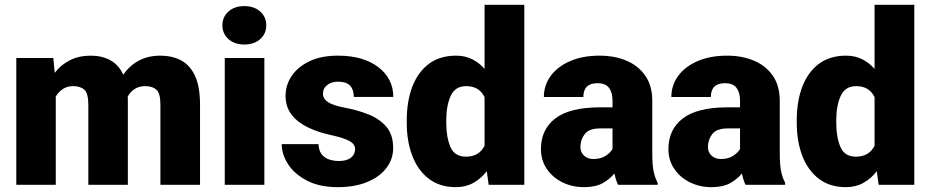

<svg xmlns="http://www.w3.org/2000/svg" viewBox="-20 -770 3876 800"><path d="M284.2 -411.1Q260.7 -411.1 242.4 -399.4Q224.1 -387.7 212.4 -367.7V0H47.9V-528.3H202.1L208 -466.3Q233.4 -500 271.2 -519Q309.1 -538.1 358.4 -538.1Q404.8 -538.1 439.7 -519Q474.6 -500 493.7 -458.5Q518.6 -495.6 557.4 -516.8Q596.2 -538.1 648.4 -538.1Q696.8 -538.1 734.1 -518.6Q771.5 -499 792.5 -454.1Q813.5 -409.2 813.5 -332.5V0H648.4V-332.5Q648.4 -381.8 631.6 -396.5Q614.7 -411.1 585.4 -411.1Q560.1 -411.1 541.7 -399.7Q523.4 -388.2 512.2 -367.7Q512.7 -360.4 512.7 -352.5V0H348.1V-331.5Q348.1 -381.8 331.3 -396.5Q314.5 -411.1 284.2 -411.1Z M906.7 -664.6Q906.7 -699.7 932.1 -722.2Q957.5 -744.6 998 -744.6Q1038.6 -744.6 1064 -722.2Q1089.4 -699.7 1089.4 -664.6Q1089.4 -629.4 1064 -606.9Q1038.6 -584.5 998 -584.5Q957.5 -584.5 932.1 -606.9Q906.7 -629.4 906.7 -664.6ZM1081.5 -528.3V0H916.5V-528.3Z M1459.5 -148.4Q1459.5 -168.5 1438.2 -181.4Q1417 -194.3 1356 -208Q1304.2 -219.2 1262 -239.7Q1219.7 -260.3 1194.8 -292.5Q1169.9 -324.7 1169.9 -371.1Q1169.9 -416 1195.6 -453.9Q1221.2 -491.7 1269.8 -514.9Q1318.4 -538.1 1387.7 -538.1Q1494.1 -538.1 1556.4 -490.2Q1618.7 -442.4 1618.7 -366.2H1454.1Q1454.1 -396.5 1438.7 -413.1Q1423.3 -429.7 1387.2 -429.7Q1361.8 -429.7 1343.8 -416Q1325.7 -402.3 1325.7 -379.4Q1325.7 -358.4 1346.7 -344.5Q1367.7 -330.6 1414.1 -321.8Q1467.3 -312 1513.7 -293.9Q1560.1 -275.9 1589.1 -242.7Q1618.2 -209.5 1618.2 -153.3Q1618.2 -106.9 1589.8 -69.8Q1561.5 -32.7 1509.8 -11.5Q1458 9.8 1387.2 9.8Q1311.5 9.8 1259.3 -17.3Q1207 -44.4 1180.4 -85.7Q1153.8 -127 1153.8 -169.4H1307.1Q1308.6 -132.8 1331.8 -116Q1355 -99.1 1391.6 -99.1Q1424.8 -99.1 1442.1 -112.8Q1459.5 -126.5 1459.5 -148.4Z M1674.8 -257.8V-268.1Q1674.8 -348.6 1698.2 -409.4Q1721.7 -470.2 1767.3 -504.2Q1813 -538.1 1880.4 -538.1Q1917.5 -538.1 1947 -523.4Q1976.6 -508.8 1999 -482.9V-750H2164.6V0H2016.1L2008.3 -56.6Q1984.4 -25.9 1952.6 -8.1Q1920.9 9.8 1879.4 9.8Q1812.5 9.8 1766.8 -25.1Q1721.2 -60.1 1698 -120.6Q1674.8 -181.2 1674.8 -257.8ZM1839.4 -268.1V-257.8Q1839.4 -198.7 1856.7 -158Q1874 -117.2 1921.4 -117.2Q1976.1 -117.2 1999 -162.6V-365.2Q1977.1 -411.1 1922.4 -411.1Q1876.5 -411.1 1857.9 -370.4Q1839.4 -329.6 1839.4 -268.1Z M2555.2 0Q2545.9 -19 2540 -47.4Q2521 -23.4 2491 -6.8Q2460.9 9.8 2413.1 9.8Q2364.3 9.8 2323.5 -10.3Q2282.7 -30.3 2258.3 -66.2Q2233.9 -102.1 2233.9 -148.9Q2233.9 -230.5 2293.9 -276.6Q2354 -322.8 2481.4 -322.8H2532.2V-350.6Q2532.2 -383.8 2517.8 -403.6Q2503.4 -423.3 2469.2 -423.3Q2410.6 -423.3 2410.6 -365.7H2246.1Q2246.1 -415 2274.7 -453.9Q2303.2 -492.7 2355.5 -515.4Q2407.7 -538.1 2478 -538.1Q2541 -538.1 2590.6 -517.1Q2640.1 -496.1 2668.9 -454.3Q2697.8 -412.6 2697.8 -349.6V-133.3Q2697.8 -81.5 2703.6 -54.9Q2709.5 -28.3 2720.2 -8.3V0ZM2452.1 -107.4Q2482.4 -107.4 2502.9 -120.4Q2523.4 -133.3 2532.2 -149.4V-234.9H2480.5Q2434.6 -234.9 2416.5 -211.4Q2398.4 -188 2398.4 -157.7Q2398.4 -135.3 2413.8 -121.3Q2429.2 -107.4 2452.1 -107.4Z M3086.4 0Q3077.1 -19 3071.3 -47.4Q3052.2 -23.4 3022.2 -6.8Q2992.2 9.8 2944.3 9.8Q2895.5 9.8 2854.7 -10.3Q2814 -30.3 2789.6 -66.2Q2765.1 -102.1 2765.1 -148.9Q2765.1 -230.5 2825.2 -276.6Q2885.3 -322.8 3012.7 -322.8H3063.5V-350.6Q3063.5 -383.8 3049.1 -403.6Q3034.7 -423.3 3000.5 -423.3Q2941.9 -423.3 2941.9 -365.7H2777.3Q2777.3 -415 2805.9 -453.9Q2834.5 -492.7 2886.7 -515.4Q2939 -538.1 3009.3 -538.1Q3072.3 -538.1 3121.8 -517.1Q3171.4 -496.1 3200.2 -454.3Q3229 -412.6 3229 -349.6V-133.3Q3229 -81.5 3234.9 -54.9Q3240.7 -28.3 3251.5 -8.3V0ZM2983.4 -107.4Q3013.7 -107.4 3034.2 -120.4Q3054.7 -133.3 3063.5 -149.4V-234.9H3011.7Q2965.8 -234.9 2947.8 -211.4Q2929.7 -188 2929.7 -157.7Q2929.7 -135.3 2945.1 -121.3Q2960.4 -107.4 2983.4 -107.4Z M3299.8 -257.8V-268.1Q3299.8 -348.6 3323.2 -409.4Q3346.7 -470.2 3392.3 -504.2Q3438 -538.1 3505.4 -538.1Q3542.5 -538.1 3572 -523.4Q3601.6 -508.8 3624 -482.9V-750H3789.6V0H3641.1L3633.3 -56.6Q3609.4 -25.9 3577.6 -8.1Q3545.9 9.8 3504.4 9.8Q3437.5 9.8 3391.8 -25.1Q3346.2 -60.1 3323 -120.6Q3299.8 -181.2 3299.8 -257.8ZM3464.4 -268.1V-257.8Q3464.4 -198.7 3481.7 -158Q3499 -117.2 3546.4 -117.2Q3601.1 -117.2 3624 -162.6V-365.2Q3602.1 -411.1 3547.4 -411.1Q3501.5 -411.1 3482.9 -370.4Q3464.4 -329.6 3464.4 -268.1Z"/></svg>

Font: Vazirmatn RD UI FD Black
Style: Regular
Weight: 900
Designer: Saber Rastikerdar
Foundry: Saber Rastikerdar
Version: Version 33.003